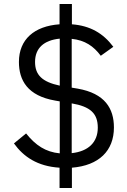

<svg xmlns="http://www.w3.org/2000/svg" viewBox="-20 -831 640 964"><path d="M279 113H341V11C477 0 552 -74 552 -191C552 -286 507 -362 370 -386L340 -391V-636C407 -629 450 -599 486 -551L549 -596C498 -664 433 -702 341 -709V-811H279V-709C152 -700 75 -633 75 -520C75 -428 118 -350 257 -326L280 -322V-61C209 -68 159 -101 111 -161L50 -111C98 -44 168 4 279 11ZM156 -520C156 -589 200 -629 280 -637V-401C191 -420 156 -455 156 -520ZM471 -190C471 -117 424 -71 340 -62V-312C433 -296 471 -262 471 -190Z"/></svg>

Font: IBM Mono
Style: Regular
Weight: 400
Monospace: yes
Designer: Mike Abbink, Paul van der Laan, Pieter van Rosmalen
Foundry: Bold Monday
Version: Version 2.3